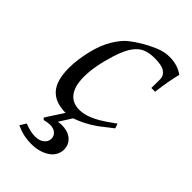

<svg xmlns="http://www.w3.org/2000/svg" viewBox="-214 -550 834 834"><g transform="rotate(45 203.5 -132.5)"><path d="M201.2 6.3 164.6 64Q169.9 63 174.8 62.3Q179.7 61.5 184.6 61.5Q226.1 61.5 247.8 81.1Q269.5 100.6 269.5 130.4Q269.5 146.5 262 161.6Q254.4 176.8 239.3 188.2Q224.1 199.7 201.7 206.8Q179.2 213.9 149.4 213.9Q126 213.9 104.7 209.2Q83.5 204.6 57.1 192.9L74.7 164.6Q110.8 179.2 138.7 179.2Q167 179.2 182.1 166.3Q197.3 153.3 197.3 135.7Q197.3 119.1 184.8 107.9Q172.4 96.7 149.9 96.7Q136.2 96.7 115.7 102.1L108.4 94.2L161.1 12.7Q97.7 12.7 65.4 -22.7Q33.2 -58.1 33.2 -135.3Q33.2 -161.6 36.9 -189Q40.5 -216.3 47.4 -245.6Q61.5 -302.7 84.5 -340.6Q107.4 -378.4 129.9 -397.5Q153.8 -417 181.6 -433.6Q209.5 -450.2 242.2 -464.4Q275.9 -479 309.1 -479Q358.9 -479 393.6 -453.1Q379.9 -398.4 371.1 -327.1H348.1L348.6 -380.4Q349.1 -401.4 330.8 -415.3Q312.5 -429.2 267.6 -429.2Q242.7 -429.2 223.1 -423.8Q203.6 -418.5 187.7 -404.8Q171.9 -391.1 158.9 -367.7Q146 -344.2 134.3 -308.1Q106.4 -219.7 106.4 -154.8Q106.4 -124.5 112.5 -102.5Q118.7 -80.6 130.1 -66.4Q141.6 -52.2 157.5 -45.4Q173.3 -38.6 192.4 -38.6Q214.4 -38.6 236.8 -45.7Q259.3 -52.7 289.1 -69.8Q298.3 -75.2 314.5 -86.2Q330.6 -97.2 354 -113.8L361.3 -92.3Q356.9 -88.9 347.2 -81.3Q337.4 -73.7 327.1 -65.7Q316.9 -57.6 308.6 -51.3Q300.3 -44.9 298.3 -43.5Q272.5 -25.9 248.8 -13.9Q225.1 -2 201.2 6.3Z"/></g></svg>

Font: XB Kayhan
Style: Italic
Weight: 400
Italic angle: -12°
Designer: Behnam
Foundry: Irmug
Version: Version 7.300 2009